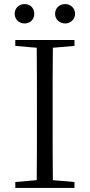

<svg xmlns="http://www.w3.org/2000/svg" viewBox="-20 -921 440 941"><path d="M100 -806C127 -806 148 -825 148 -853C148 -883 127 -901 100 -901C75 -901 52 -883 52 -853C52 -825 75 -806 100 -806ZM300 -806C324 -806 348 -825 348 -853C348 -883 324 -901 300 -901C273 -901 250 -883 250 -853C250 -825 273 -806 300 -806ZM55 -696 160 -687C161 -590 161 -490 161 -390V-335C161 -235 161 -136 160 -38L55 -29V0H345V-29L239 -38C238 -137 238 -235 238 -335V-390C238 -490 238 -590 239 -687L345 -696V-725H55Z"/></svg>

Font: Noto Serif KR Light
Style: Regular
Weight: 300
Designer: Ryoko NISHIZUKA 西塚涼子 (kana & ideographs); Frank Grießhammer (Latin, Greek & Cyrillic); Wenlong ZHANG 张文龙 (bopomofo); San
Foundry: Adobe
Version: Version 2.001;hotconv 1.1.0;makeotfexe 2.6.0